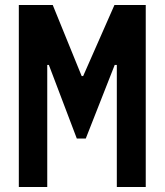

<svg xmlns="http://www.w3.org/2000/svg" viewBox="-20 -750 660 770"><path d="M55.5 -730V0H169.5V-489.5H176L288 -194.5H324L440 -489.5H448.5V0H564.5V-730H439L313.5 -445H307.5L191.5 -730Z"/></svg>

Font: Monaspace Neon
Style: Bold
Weight: 700
Designer: Riley Cran & the Lettermatic Team
Foundry: Lettermatic
Version: Version 1.200 (Monaspace Neon)